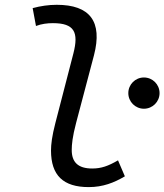

<svg xmlns="http://www.w3.org/2000/svg" viewBox="-20 -762 678 792"><path d="M346.2 9.8C404.3 9.8 450.7 -8.3 495.1 -34.7L466.8 -100.6C426.3 -77.1 397.9 -66.9 360.4 -66.9C302.7 -66.9 275.4 -92.3 275.9 -144.5C275.9 -164.6 278.8 -197.8 293.9 -254.9L367.7 -534.2C403.8 -673.3 351.1 -742.2 213.9 -742.2C180.7 -742.2 147 -737.3 114.7 -728.5L128.4 -654.8C151.4 -663.6 175.3 -666.5 198.2 -666.5C287.1 -666.5 305.2 -628.9 282.7 -541.5L208.5 -254.9C194.3 -200.2 190.4 -166 190.4 -141.1C190.4 -38.6 240.7 9.8 346.2 9.8ZM573.7 -313.5C609.4 -313.5 638.2 -342.3 638.2 -377.9C638.2 -413.6 609.4 -442.4 573.7 -442.4C538.1 -442.4 509.3 -413.6 509.3 -377.9C509.3 -342.3 538.1 -313.5 573.7 -313.5Z"/></svg>

Font: Cascadia Code SemiLight
Style: Italic
Weight: 350
Italic angle: -10°
Monospace: yes
Designer: Aaron Bell
Foundry: Saja Typeworks
Version: Version 2404.023